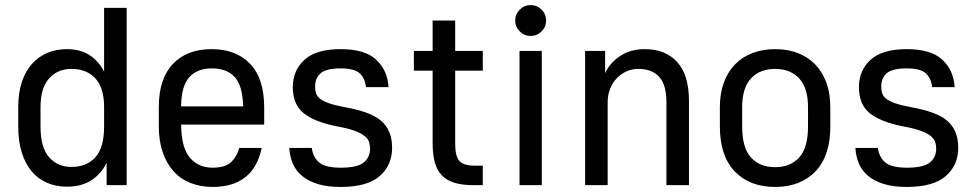

<svg xmlns="http://www.w3.org/2000/svg" viewBox="-20 -731 3850 758"><path d="M244 6Q202 6 166.5 -9Q131 -24 105.5 -54Q80 -84 66 -128.5Q52 -173 52 -232V-308Q52 -364 66 -406.5Q80 -449 105.5 -478Q131 -507 166.5 -522Q202 -537 244 -537Q299 -537 335.5 -512Q372 -487 391 -448V-700H480V0H401V-88Q378 -43 339.5 -18.5Q301 6 244 6ZM262 -72Q322 -72 356.5 -110Q391 -148 391 -232V-308Q391 -384 356.5 -421.5Q322 -459 262 -459Q208 -459 174 -421.5Q140 -384 140 -308V-232Q140 -148 174 -110Q208 -72 262 -72Z M820 7Q772 7 732.5 -8.5Q693 -24 665.5 -54.5Q638 -85 622.5 -129.5Q607 -174 607 -232V-308Q607 -420 662.5 -478.5Q718 -537 815 -537Q912 -537 967.5 -479Q1023 -421 1023 -306V-239H695Q696 -148 729.5 -108.5Q763 -69 820 -69Q871 -69 894.5 -93Q918 -117 924 -147H1013Q997 -69 948 -31Q899 7 820 7ZM816 -461Q759 -461 727.5 -426.5Q696 -392 695 -311H940Q938 -392 907 -426.5Q876 -461 816 -461Z M1325 7Q1272 7 1234.5 -4.5Q1197 -16 1172.5 -36.5Q1148 -57 1136 -85Q1124 -113 1122 -147H1211Q1215 -112 1239 -90.5Q1263 -69 1325 -69Q1391 -69 1416 -89.5Q1441 -110 1441 -144Q1441 -158 1437 -170.5Q1433 -183 1419.5 -194Q1406 -205 1380.5 -214.5Q1355 -224 1311 -232Q1223 -249 1179.5 -283.5Q1136 -318 1136 -387Q1136 -453 1182 -495Q1228 -537 1325 -537Q1421 -537 1465.5 -495Q1510 -453 1514 -387H1425Q1421 -422 1400 -441.5Q1379 -461 1325 -461Q1268 -461 1246 -442Q1224 -423 1224 -389Q1224 -374 1228 -362Q1232 -350 1244.5 -340.5Q1257 -331 1280 -323Q1303 -315 1341 -308Q1390 -299 1425.5 -286.5Q1461 -274 1483.5 -255Q1506 -236 1517 -209.5Q1528 -183 1528 -147Q1528 -79 1479 -36Q1430 7 1325 7Z M1850 0Q1806 0 1775.5 -9Q1745 -18 1725.5 -37.5Q1706 -57 1697 -88.5Q1688 -120 1688 -165V-452H1614V-530H1688V-650H1777V-530H1886V-452H1777V-165Q1777 -113 1794 -95Q1811 -77 1853 -77H1886V0Z M2031 -530H2119V0H2031ZM2075 -589Q2050 -589 2032 -607Q2014 -625 2014 -650Q2014 -675 2032 -693Q2050 -711 2075 -711Q2100 -711 2118 -693Q2136 -675 2136 -650Q2136 -625 2118 -607Q2100 -589 2075 -589Z M2290 -530H2369V-442Q2386 -481 2427 -509Q2468 -537 2526 -537Q2607 -537 2653.5 -486Q2700 -435 2700 -332V0H2611V-327Q2611 -396 2582.5 -427.5Q2554 -459 2500 -459Q2475 -459 2453 -449Q2431 -439 2414.5 -421.5Q2398 -404 2388.5 -380Q2379 -356 2379 -327V0H2290Z M3040 7Q2940 7 2881 -54Q2822 -115 2822 -232V-308Q2822 -362 2837.5 -404.5Q2853 -447 2881.5 -476.5Q2910 -506 2950.5 -521.5Q2991 -537 3040 -537Q3090 -537 3130 -521.5Q3170 -506 3198.5 -476.5Q3227 -447 3242.5 -404.5Q3258 -362 3258 -308V-232Q3258 -115 3199 -54Q3140 7 3040 7ZM3040 -71Q3100 -71 3135 -109Q3170 -147 3170 -232V-308Q3170 -384 3135 -421.5Q3100 -459 3040 -459Q2980 -459 2945 -421.5Q2910 -384 2910 -308V-232Q2910 -147 2945 -109Q2980 -71 3040 -71Z M3560 7Q3507 7 3469.5 -4.5Q3432 -16 3407.5 -36.5Q3383 -57 3371 -85Q3359 -113 3357 -147H3446Q3450 -112 3474 -90.5Q3498 -69 3560 -69Q3626 -69 3651 -89.5Q3676 -110 3676 -144Q3676 -158 3672 -170.5Q3668 -183 3654.5 -194Q3641 -205 3615.5 -214.5Q3590 -224 3546 -232Q3458 -249 3414.5 -283.5Q3371 -318 3371 -387Q3371 -453 3417 -495Q3463 -537 3560 -537Q3656 -537 3700.5 -495Q3745 -453 3749 -387H3660Q3656 -422 3635 -441.5Q3614 -461 3560 -461Q3503 -461 3481 -442Q3459 -423 3459 -389Q3459 -374 3463 -362Q3467 -350 3479.5 -340.5Q3492 -331 3515 -323Q3538 -315 3576 -308Q3625 -299 3660.5 -286.5Q3696 -274 3718.5 -255Q3741 -236 3752 -209.5Q3763 -183 3763 -147Q3763 -79 3714 -36Q3665 7 3560 7Z"/></svg>

Font: Golos UI VF
Style: Regular
Weight: 400
Designer: A.Korolkova, Vitaly Kuzmin
Foundry: ParaType Ltd
Version: Version 2.000